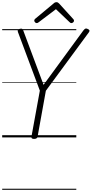

<svg xmlns="http://www.w3.org/2000/svg" viewBox="-20 -1255 838 1754"><path d="M291 14Q264 14 267 -5L344 -427L144 -962Q139 -975 144.5 -982.5Q150 -990 163 -992Q177 -995 183 -991Q189 -987 193 -975L378 -480L741 -976Q752 -990 760 -993.5Q768 -997 780 -991Q793 -986 796.5 -978.5Q800 -971 792 -960L399 -426L323 -5Q319 14 291 14ZM315 -1044Q307 -1044 300 -1051.5Q293 -1059 293 -1067Q293 -1071 294.5 -1074.5Q296 -1078 300 -1082L468 -1222Q475 -1229 481.5 -1232Q488 -1235 496 -1235Q504 -1235 509.5 -1231.5Q515 -1228 521 -1222L650 -1080Q654 -1076 655 -1072.5Q656 -1069 656 -1065Q656 -1057 648 -1050.5Q640 -1044 633 -1044Q627 -1044 623 -1046.5Q619 -1049 614 -1054L491 -1171L335 -1053Q329 -1048 324.5 -1046Q320 -1044 315 -1044ZM0 469H677V479H0ZM0 -20H677V0H0ZM0 -505H677V-500H0ZM0 -989H677V-979H0Z"/></svg>

Font: Playwrite DE VA Guides
Style: Regular
Weight: 400
Designer: Veronika Burian, José Scaglione
Foundry: TypeTogether
Version: Version 1.003